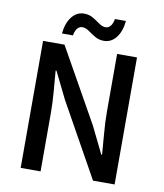

<svg xmlns="http://www.w3.org/2000/svg" viewBox="-90 -900 830 974"><g transform="rotate(10 325.0 -413.5)"><path d="M83 0V-654.3H193.4L405.8 -276.4L474.1 -137.2H478Q474.6 -187.5 469.5 -245.4Q464.4 -303.2 464.4 -356.9V-654.3H566.9V0H455.6L244.1 -379.4L176.3 -517.1H171.9Q175.8 -465.8 180.7 -410.2Q185.5 -354.5 185.5 -300.3V0ZM170.9 -708Q176.3 -762.7 201.7 -794.7Q227.1 -826.7 264.2 -826.7Q291 -826.7 311.3 -814.5Q331.5 -802.2 348.9 -789.8Q366.2 -777.3 383.3 -777.3Q397.5 -777.3 408 -789.8Q418.5 -802.2 422.9 -826.7H479.5Q474.1 -772 449 -740Q423.8 -708 386.2 -708Q359.9 -708 339.4 -720.5Q318.8 -732.9 301.8 -745.1Q284.7 -757.3 267.1 -757.3Q253.4 -757.3 242.7 -745.4Q231.9 -733.4 227.5 -708Z"/></g></svg>

Font: Varta Light
Style: Bold
Weight: 700
Version: Version 1.004